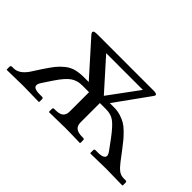

<svg xmlns="http://www.w3.org/2000/svg" viewBox="-63 -678 928 928"><g transform="rotate(45 401.0 -213.5)"><path d="M317.9 -203.1Q282.7 -203.1 258.3 -185.5Q233.9 -168 203.1 -122.1L168.9 -70.8Q140.1 -26.9 202.1 -26.9H219.2Q227.1 -26.9 227.1 -19V0L225.1 2Q152.3 0 117.2 0L6.8 2L4.9 0V-19Q4.9 -22.5 7.6 -24.7Q10.3 -26.9 13.2 -26.9H24.9Q61 -26.9 91.8 -70.8L125 -122.1Q147 -155.3 161.6 -173.6Q176.3 -191.9 196.5 -208Q216.8 -224.1 240.5 -230.5Q264.2 -236.8 296.9 -236.8H328.1L173.8 -409.2Q166 -419.9 171.4 -424.6Q176.8 -429.2 190.9 -429.2H580.1Q612.3 -429.2 596.2 -409.2L472.2 -236.8H501Q524.4 -236.8 545.2 -230.5Q565.9 -224.1 581.3 -215.3Q596.7 -206.5 614 -189.5Q631.3 -172.4 642.6 -159.2L671.9 -122.1L710.9 -70.8Q727.5 -49.3 742.2 -38.1Q756.8 -26.9 777.8 -26.9H790Q797.9 -26.9 797.9 -19V0L795.9 2Q725.1 0 686 0L578.1 2L576.2 0V-19Q576.2 -26.9 584 -26.9H601.1Q631.8 -26.9 640.4 -38.3Q648.9 -49.8 632.8 -70.8L595.2 -122.1Q560.1 -168.9 537.1 -186Q514.2 -203.1 480 -203.1H438V-70.8Q438 -48.3 451.2 -37.6Q464.4 -26.9 493.2 -26.9H500Q507.8 -26.9 507.8 -19V0L505.9 2Q441.9 0 402.8 0L295.9 2L293.9 0V-19Q293.9 -26.9 301.8 -26.9H309.1Q338.9 -26.9 351.3 -37.8Q363.8 -48.8 363.8 -70.8V-203.1ZM426.8 -241.2 540 -395H289.1Z"/></g></svg>

Font: Linux Libertine G
Style: Regular
Weight: 400
Designer: Philipp H. Poll
Foundry: Philipp H. Poll
Version: Version 4.7.5